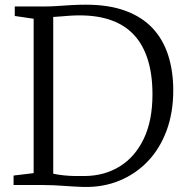

<svg xmlns="http://www.w3.org/2000/svg" viewBox="-20 -770 775 799"><path d="M326.5 8Q307.5 7.5 287.2 6.2Q267 5 245.8 3.5Q224.5 2 203.5 1Q182.5 0 162 0H36.5V-39.5L120 -49.5V-692L41.5 -703.5V-743H161Q190.5 -743 219.5 -745Q248.5 -747 277.8 -748.8Q307 -750.5 337 -750.5Q433.5 -750.5 502.8 -724.8Q572 -699 615.8 -651.8Q659.5 -604.5 680.2 -539Q701 -473.5 701 -394Q701 -302 673.5 -227.2Q646 -152.5 595.8 -99.5Q545.5 -46.5 477 -18.2Q408.5 10 326.5 8ZM333.5 -37.5Q416 -38.5 479.2 -78Q542.5 -117.5 578.5 -193Q614.5 -268.5 614.5 -377Q614.5 -459.5 595.2 -521.2Q576 -583 538.2 -624Q500.5 -665 443.8 -685.5Q387 -706 311.5 -706Q289 -706 268.8 -704.5Q248.5 -703 231.2 -701.5Q214 -700 201.5 -699.5V-47Q224 -42.5 246 -40.2Q268 -38 289.8 -37.5Q311.5 -37 333.5 -37.5Z"/></svg>

Font: Merriweather 36pt Light
Style: Regular
Weight: 300
Designer: Eben Sorkin
Foundry: Eben Sorkin
Version: Version 2.100